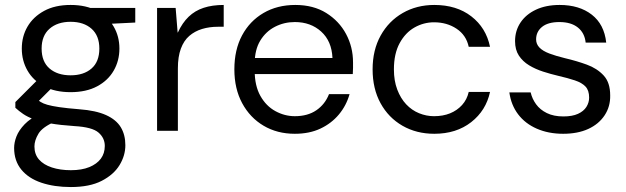

<svg xmlns="http://www.w3.org/2000/svg" viewBox="-20 -528 2527 775"><path d="M266 227Q199 227 147 209.5Q95 192 66 156.5Q37 121 37 69Q37 47 46.5 22.5Q56 -2 79.5 -26.5Q103 -51 146 -71L202 -37Q151 -15 135 12Q119 39 119 63Q119 95 137.5 116Q156 137 189.5 148Q223 159 266 159Q310 159 340.5 146.5Q371 134 387 112.5Q403 91 403 61Q403 29 377.5 7Q352 -15 281 -19Q222 -23 182.5 -30Q143 -37 117 -46.5Q91 -56 73.5 -68Q56 -80 42 -93V-116L139 -213L204 -188L112 -96L124 -130Q134 -123 144 -116.5Q154 -110 171.5 -105Q189 -100 219.5 -95.5Q250 -91 300 -87Q367 -82 408 -63.5Q449 -45 467.5 -14.5Q486 16 486 58Q486 100 462.5 138.5Q439 177 390.5 202Q342 227 266 227ZM265 -156Q202 -156 158 -179.5Q114 -203 91 -243Q68 -283 68 -332Q68 -381 91 -420.5Q114 -460 158 -484Q202 -508 265 -508Q328 -508 372 -484Q416 -460 439 -420.5Q462 -381 462 -332Q462 -283 439 -243Q416 -203 372 -179.5Q328 -156 265 -156ZM265 -224Q318 -224 349.5 -251.5Q381 -279 381 -332Q381 -384 349.5 -412Q318 -440 265 -440Q212 -440 180 -412Q148 -384 148 -332Q148 -279 180 -251.5Q212 -224 265 -224ZM345 -428 320 -496H526V-437Z M614 0V-496H689L697 -397H698Q716 -436 741.5 -460.5Q767 -485 802 -496.5Q837 -508 883 -508V-420H860Q825 -420 795.5 -411Q766 -402 744 -383Q722 -364 710 -331.5Q698 -299 698 -252V0Z M1170 12Q1099 12 1044 -20.5Q989 -53 957.5 -111.5Q926 -170 926 -248Q926 -327 957 -385Q988 -443 1043.5 -475.5Q1099 -508 1172 -508Q1245 -508 1297 -475.5Q1349 -443 1377 -390.5Q1405 -338 1405 -276Q1405 -266 1405 -254.5Q1405 -243 1404 -229H989V-294H1322Q1319 -362 1276.5 -400.5Q1234 -439 1170 -439Q1127 -439 1090 -420Q1053 -401 1030.5 -364Q1008 -327 1008 -271V-243Q1008 -182 1031 -141Q1054 -100 1091.5 -79.5Q1129 -59 1170 -59Q1222 -59 1257 -83Q1292 -107 1308 -148H1391Q1378 -102 1348 -66Q1318 -30 1273.5 -9Q1229 12 1170 12Z M1733 12Q1661 12 1604.5 -20.5Q1548 -53 1516 -111.5Q1484 -170 1484 -248Q1484 -326 1516.5 -384.5Q1549 -443 1605.5 -475.5Q1662 -508 1733 -508Q1823 -508 1882.5 -462Q1942 -416 1958 -339H1872Q1862 -386 1823 -412Q1784 -438 1732 -438Q1690 -438 1653 -417Q1616 -396 1593 -353.5Q1570 -311 1570 -248Q1570 -202 1583.5 -166.5Q1597 -131 1619.5 -107Q1642 -83 1671.5 -71Q1701 -59 1732 -59Q1768 -59 1796.5 -70.5Q1825 -82 1845 -104Q1865 -126 1872 -157H1958Q1942 -82 1882 -35Q1822 12 1733 12Z M2253 12Q2194 12 2147 -8.5Q2100 -29 2071.5 -66.5Q2043 -104 2036 -155H2122Q2128 -129 2144 -107Q2160 -85 2187.5 -71.5Q2215 -58 2254 -58Q2290 -58 2313 -68.5Q2336 -79 2347 -96.5Q2358 -114 2358 -134Q2358 -163 2343.5 -178.5Q2329 -194 2300.5 -203.5Q2272 -213 2233 -222Q2203 -229 2172 -239Q2141 -249 2115.5 -264.5Q2090 -280 2074.5 -303.5Q2059 -327 2059 -362Q2059 -404 2081 -437Q2103 -470 2143.5 -489Q2184 -508 2239 -508Q2318 -508 2368.5 -469Q2419 -430 2427 -356H2344Q2340 -395 2312.5 -417Q2285 -439 2238 -439Q2192 -439 2168 -419.5Q2144 -400 2144 -369Q2144 -350 2157.5 -336Q2171 -322 2197.5 -312Q2224 -302 2261 -293Q2308 -282 2349 -267Q2390 -252 2416.5 -223.5Q2443 -195 2443 -143Q2444 -98 2420.5 -62.5Q2397 -27 2354.5 -7.5Q2312 12 2253 12Z"/></svg>

Font: DM Sans 28pt
Style: Regular
Weight: 400
Version: Version 4.004;gftools[0.9.30]